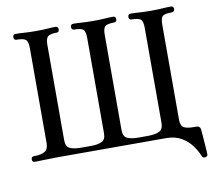

<svg xmlns="http://www.w3.org/2000/svg" viewBox="-91 -833 1207 1078"><g transform="rotate(-10 513.0 -293.5)"><path d="M994 140Q989 141 983.5 139Q978 137 975 130Q963 99 940 68Q917 37 881.5 16.5Q846 -4 794 -4H180Q141 -4 106 -2.5Q71 -1 47 -1Q32 -1 32 -17Q32 -33 47 -33Q88 -33 109 -45.5Q130 -58 130 -92V-635Q130 -673 116 -683.5Q102 -694 63 -694Q56 -694 52.5 -699Q49 -704 49 -710Q49 -717 52.5 -722Q56 -727 63 -727Q88 -727 114.5 -725Q141 -723 180 -723Q220 -723 244.5 -725Q269 -727 294 -727Q301 -727 304.5 -722Q308 -717 308 -710Q308 -704 304.5 -699Q301 -694 294 -694Q257 -694 243.5 -683Q230 -672 230 -635V-92Q230 -56 252 -45Q274 -34 314 -34H372Q413 -34 435 -45Q457 -56 457 -92V-635Q457 -673 444 -683.5Q431 -694 392 -694Q385 -694 381.5 -699Q378 -704 378 -710Q378 -717 381.5 -722Q385 -727 392 -727Q418 -727 443 -725Q468 -723 507 -723Q547 -723 572 -725Q597 -727 622 -727Q629 -727 632.5 -722Q636 -717 636 -710Q636 -704 632.5 -699Q629 -694 622 -694Q583 -694 570 -683.5Q557 -673 557 -635V-92Q557 -56 579 -45Q601 -34 641 -34H697Q738 -34 761.5 -45Q785 -56 785 -92V-635Q785 -673 771.5 -683.5Q758 -694 719 -694Q712 -694 708.5 -699Q705 -704 705 -710Q705 -717 708.5 -722Q712 -727 719 -727Q745 -727 770.5 -725Q796 -723 836 -723Q876 -723 901.5 -725Q927 -727 952 -727Q958 -727 962 -722Q966 -717 966 -710Q966 -704 962 -699Q958 -694 952 -694Q911 -694 898 -684Q885 -674 885 -635V-92Q885 -58 904 -47.5Q923 -37 971 -38Q996 -39 998 -15Q999 -6 1000.5 15.5Q1002 37 1004 61Q1006 85 1007 103.5Q1008 122 1008 126Q1008 137 994 140Z"/></g></svg>

Font: Zen Old Mincho Medium
Style: Regular
Weight: 500
Designer: Yoshimichi Ohira
Foundry: Positype
Version: Version 1.500